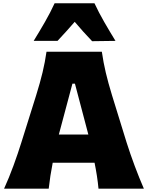

<svg xmlns="http://www.w3.org/2000/svg" viewBox="-20 -1127 890 1147"><path d="M4.4 0Q34.2 -65.4 60.8 -138.2Q87.4 -210.9 107.9 -276.9L195.8 -557.1Q219.7 -633.8 234.4 -695.1Q249 -756.3 257.8 -817.9H588.4Q597.7 -753.4 612.1 -692.6Q626.5 -631.8 649.4 -557.1L736.3 -275.9Q757.8 -208 784.4 -136.7Q811 -65.4 839.4 0H568.4Q564.9 -38.1 558.8 -77.4Q552.7 -116.7 544.9 -154.8H294.9Q279.3 -75.7 271 0ZM507.8 -323.2 427.7 -627H412.6L331.5 -323.2ZM530.3 -880.9Q502.9 -909.2 477.1 -938.2Q451.2 -967.3 426.3 -996.6Q401.4 -968.3 376 -939.7Q350.6 -911.1 323.7 -882.8H181.2Q215.8 -939 248.3 -995.4Q280.8 -1051.8 306.2 -1107.4H544.4Q570.3 -1051.8 602.8 -995.4Q635.3 -939 669.9 -882.8Z"/></svg>

Font: Pinar-DS1-FD ExtraBold
Style: Regular
Weight: 800
Designer: Amin Abedi
Version: Version 2.000